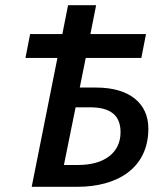

<svg xmlns="http://www.w3.org/2000/svg" viewBox="-20 -719 641 739"><path d="M102 0H278C428 0 551 -69 551 -224C551 -321 479 -382 350 -382H287L310 -496H524L542 -588H328L350 -699H242L220 -588H96L78 -496H201ZM226 -84 271 -306H326C407 -306 444 -274 444 -210C444 -130 380 -84 281 -84Z"/></svg>

Font: Source Sans Pro Semibold
Style: Italic
Weight: 600
Italic angle: -11°
Designer: Paul D. Hunt
Foundry: Adobe Systems Incorporated
Version: Version 3.006;hotconv 1.0.111;makeotfexe 2.5.65597